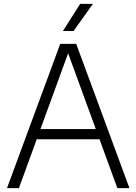

<svg xmlns="http://www.w3.org/2000/svg" viewBox="-20 -965 700 985"><path d="M16 0 289 -740H371L644 0H582L323 -709.5H336L77 0ZM148.5 -250.5 163.5 -303H497L511.5 -250.5ZM303 -806 391 -945H456.5L357.5 -806Z"/></svg>

Font: Encode Sans Condensed Thin Light
Style: Regular
Weight: 300
Version: Version 3.002